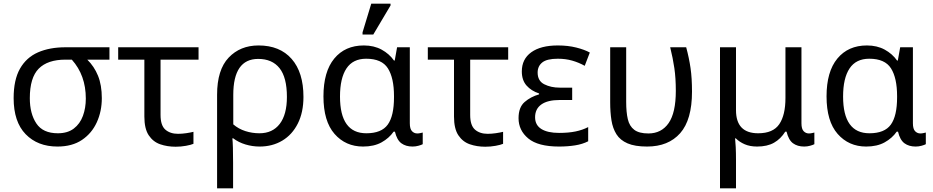

<svg xmlns="http://www.w3.org/2000/svg" viewBox="-20 -796 5134 1056"><path d="M296 10Q187 10 121 -58Q55 -126 55 -256Q55 -357 90 -418.5Q125 -480 189 -508Q253 -536 340 -536H582V-468H460Q498 -431 519 -379.5Q540 -328 540 -256Q540 -184 512.5 -123.5Q485 -63 431 -26.5Q377 10 296 10ZM298 -63Q352 -63 386 -89Q420 -115 436 -158.5Q452 -202 452 -254Q452 -382 375 -468H340Q242 -468 193 -418.5Q144 -369 144 -256Q144 -171 180 -117Q216 -63 298 -63Z M946 11Q900 11 861 -2.5Q822 -16 798 -52Q774 -88 774 -155V-468H630V-536H1072V-468H863V-164Q863 -106 889.5 -83Q916 -60 959 -60Q981 -60 1004.5 -63.5Q1028 -67 1044 -71V-5Q1030 1 1002.5 6Q975 11 946 11Z M1174 240V-275Q1174 -412 1237.5 -479Q1301 -546 1402 -546Q1519 -546 1584 -472Q1649 -398 1649 -263Q1649 -178 1618 -116.5Q1587 -55 1532.5 -22.5Q1478 10 1408 10Q1368 10 1330 -1.5Q1292 -13 1263 -35H1258Q1260 -19 1261 17Q1262 53 1262 98V240ZM1407 -63Q1479 -63 1518.5 -114.5Q1558 -166 1558 -263Q1558 -370 1517.5 -421Q1477 -472 1400 -472Q1263 -472 1263 -274V-112Q1292 -87 1329.5 -75Q1367 -63 1407 -63Z M1977 10Q1881 10 1820 -59.5Q1759 -129 1759 -266Q1759 -402 1818.5 -474Q1878 -546 1981 -546Q2037 -546 2079 -523Q2121 -500 2147 -463H2151L2164 -536H2234V-118Q2234 -87 2246 -74.5Q2258 -62 2275 -62Q2283 -62 2292 -64Q2301 -66 2305 -67V-3Q2298 1 2282 5.5Q2266 10 2249 10Q2212 10 2187.5 -8Q2163 -26 2152 -72H2145Q2120 -36 2078.5 -13Q2037 10 1977 10ZM1995 -63Q2078 -63 2112.5 -110.5Q2147 -158 2147 -261V-267Q2147 -367 2113.5 -420Q2080 -473 1994 -473Q1921 -473 1885.5 -419.5Q1850 -366 1850 -265Q1850 -63 1995 -63ZM1974 -606V-618L2022 -776H2128V-766L2033 -606Z M2649 11Q2603 11 2564 -2.5Q2525 -16 2501 -52Q2477 -88 2477 -155V-468H2333V-536H2775V-468H2566V-164Q2566 -106 2592.5 -83Q2619 -60 2662 -60Q2684 -60 2707.5 -63.5Q2731 -67 2747 -71V-5Q2733 1 2705.5 6Q2678 11 2649 11Z M3055 10Q2939 10 2885.5 -34.5Q2832 -79 2832 -146Q2832 -206 2865.5 -235Q2899 -264 2945 -277V-282Q2902 -296 2876 -325.5Q2850 -355 2850 -403Q2850 -471 2902 -508.5Q2954 -546 3048 -546Q3104 -546 3149.5 -534.5Q3195 -523 3224 -507L3196 -434Q3164 -452 3127.5 -462.5Q3091 -473 3048 -473Q2988 -473 2962.5 -452.5Q2937 -432 2937 -397Q2937 -351 2973.5 -332.5Q3010 -314 3058 -314H3127V-246H3058Q2992 -246 2957.5 -221.5Q2923 -197 2923 -151Q2923 -108 2957.5 -86.5Q2992 -65 3055 -65Q3107 -65 3145.5 -73Q3184 -81 3215 -97V-19Q3184 -3 3143 3.5Q3102 10 3055 10Z M3539 10Q3472 10 3431.5 -7.5Q3391 -25 3370.5 -57.5Q3350 -90 3343 -134.5Q3336 -179 3336 -233V-536H3424V-236Q3424 -179 3433 -140.5Q3442 -102 3468.5 -82Q3495 -62 3546 -62Q3618 -62 3657.5 -119Q3697 -176 3697 -296Q3697 -366 3689 -421Q3681 -476 3666 -536H3754Q3770 -477 3778 -421.5Q3786 -366 3786 -292Q3786 -137 3721 -63.5Q3656 10 3539 10Z M3940 240V-536H4028V-190Q4028 -63 4150 -63Q4232 -63 4266 -113Q4300 -163 4300 -257V-536H4388V-118Q4388 -87 4400 -74.5Q4412 -62 4429 -62Q4437 -62 4446 -64Q4455 -66 4459 -67V-3Q4452 1 4436 5.5Q4420 10 4403 10Q4366 10 4341.5 -8Q4317 -26 4306 -72H4299Q4274 -32 4237 -11Q4200 10 4144 10Q4105 10 4076 -2.5Q4047 -15 4027 -35H4023Q4025 -17 4026.5 13Q4028 43 4028 84V240Z M4744 10Q4648 10 4587 -59.5Q4526 -129 4526 -266Q4526 -402 4585.5 -474Q4645 -546 4748 -546Q4804 -546 4846 -523Q4888 -500 4914 -463H4918L4931 -536H5001V-118Q5001 -87 5013 -74.5Q5025 -62 5042 -62Q5050 -62 5059 -64Q5068 -66 5072 -67V-3Q5065 1 5049 5.5Q5033 10 5016 10Q4979 10 4954.5 -8Q4930 -26 4919 -72H4912Q4887 -36 4845.5 -13Q4804 10 4744 10ZM4762 -63Q4845 -63 4879.5 -110.5Q4914 -158 4914 -261V-267Q4914 -367 4880.5 -420Q4847 -473 4761 -473Q4688 -473 4652.5 -419.5Q4617 -366 4617 -265Q4617 -63 4762 -63Z"/></svg>

Font: Noto Sans Historical
Style: Regular
Weight: 400
Designer: Monotype Design Team
Foundry: Monotype Imaging Inc.
Version: Version 2.013; ttfautohint (v1.8.4.7-5d5b)